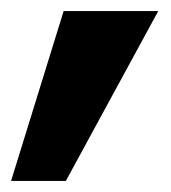

<svg xmlns="http://www.w3.org/2000/svg" viewBox="-49 -182 309 347"><path d="M-29 145 66 -162H237L70 145Z"/></svg>

Font: Hanken Grotesk Black
Style: Italic
Weight: 900
Italic angle: -8°
Designer: Alfredo Marco Pradil
Foundry: Hanken Design Co.
Version: Version 3.013